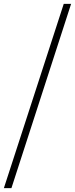

<svg xmlns="http://www.w3.org/2000/svg" viewBox="-22 -844 387 991"><path d="M307 -824H345L37 127H-2Z"/></svg>

Font: TypoPRO Montserrat Alternates
Style: Regular
Weight: 275
Designer: Julieta Ulanovsky
Foundry: Julieta Ulanovsky
Version: Version 6.001